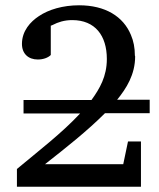

<svg xmlns="http://www.w3.org/2000/svg" viewBox="-20 -702 602 726"><path d="M490 -492C490 -521 485 -547 475 -570C446 -640 378 -682 279 -682C218 -682 164 -666 127 -641C95 -620 63 -585 63 -536C63 -499 87 -477 123 -477C144 -477 162 -484 172 -494V-605C173 -605 176 -606 180 -608C199 -618 223 -626 253 -626C340 -626 384 -567 384 -479C384 -413 357 -367 326 -324H69V-273H283C213 -198 129 -134 44 -63V4H513V-167H464L446 -81H150C229 -143 309 -206 377 -274H546V-325H423C458 -368 491 -420 491 -489Z"/></svg>

Font: Veleka
Style: Regular
Weight: 400
Designer: Stefan Peev, Context Ltd, 2016; SIL International, 1997-2014.
Foundry: Stefan Peev, Context Ltd, 2016
Version: Version 1.000